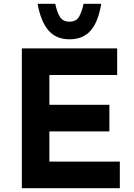

<svg xmlns="http://www.w3.org/2000/svg" viewBox="-20 -991 706 1011"><path d="M95 -736H597V-596H240V-439H556V-299H240V-140H611V0H95ZM346 -784Q276 -784 235.5 -830.5Q195 -877 178 -971H271Q280 -928 295.5 -902.5Q311 -877 346 -877Q381 -877 396 -902.5Q411 -928 420 -971H513Q497 -874 456.5 -829Q416 -784 346 -784Z"/></svg>

Font: Reem Kufi
Style: Bold
Weight: 700
Designer: Khaled Hosny
Version: Version 1.001